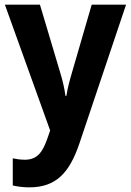

<svg xmlns="http://www.w3.org/2000/svg" viewBox="-20 -567 564 827"><path d="M1 -547 196 -5 185 27C164 88 141 121 87 121C68 121 49 118 35 115V232C54 236 77 240 106 240C221 240 279 178 322 51L523 -547H375L289 -251C279 -217 270 -182 266 -154H262C258 -184 250 -220 240 -252L152 -547Z"/></svg>

Font: Noto Sans Myanmar UI SemiCondensed
Style: Bold
Weight: 700
Width: 4
Designer: Monotype Design Team
Foundry: Monotype Imaging Inc.
Version: Version 2.103